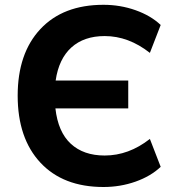

<svg xmlns="http://www.w3.org/2000/svg" viewBox="-20 -749 710 780"><path d="M400.4 10.7Q236.3 10.7 144 -88.4Q51.8 -187.5 51.8 -360.4Q51.8 -532.2 144 -630.9Q236.3 -729.5 400.4 -729.5Q468.8 -729.5 530.8 -707.5Q592.8 -685.5 632.8 -647.5L588.9 -534.2Q502 -602.5 405.3 -602.5Q321.3 -602.5 270 -556.2Q218.8 -509.8 206.1 -421.9H501V-308.6H205.1Q215.8 -212.9 267.6 -165Q319.3 -117.2 405.3 -117.2Q502.9 -117.2 588.9 -184.6L632.8 -71.3Q592.8 -33.2 530.8 -11.2Q468.8 10.7 400.4 10.7Z"/></svg>

Font: Min Sans Bold
Style: Regular
Weight: 700
Designer: Jinseong-Kim, NotoSansCJK, Nunito
Foundry: Jinseong-Kim
Version: Version 1.400;Glyphs 3.1.2 (3151)